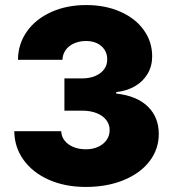

<svg xmlns="http://www.w3.org/2000/svg" viewBox="-20 -737 694 767"><path d="M37.1 -212.9H224.6Q225.1 -192.4 237.8 -175.8Q250.5 -159.2 272.9 -149.9Q295.4 -140.6 323.2 -140.6Q350.6 -140.6 372.3 -150.6Q394 -160.6 406 -178Q418 -195.3 418 -217.8Q418 -240.2 404.3 -257.8Q390.6 -275.4 365.7 -285.2Q340.8 -294.9 308.6 -294.9H237.3V-423.8H308.6Q337.9 -423.8 360.8 -433.6Q383.8 -443.4 396.2 -460.7Q408.7 -478 408.2 -500Q408.7 -521 397.9 -537.8Q387.2 -554.7 367.9 -564Q348.6 -573.2 324.2 -573.2Q297.4 -573.2 275.9 -563.7Q254.4 -554.2 242.2 -536.9Q230 -519.5 229.5 -498H51.8Q52.2 -561 87.2 -610.8Q122.1 -660.6 184.1 -688.7Q246.1 -716.8 324.2 -716.8Q400.9 -716.8 460.9 -690.2Q521 -663.6 554.4 -616.9Q587.9 -570.3 587.9 -511.7Q587.9 -473.1 569.6 -442.1Q551.3 -411.1 518.6 -392.3Q485.8 -373.5 444.3 -369.1V-363.3Q526.9 -354 570.6 -311.3Q614.3 -268.6 614.3 -202.1Q614.3 -140.6 577.1 -92.5Q540 -44.4 473.6 -17.3Q407.2 9.8 322.3 9.8Q240.2 9.8 175.5 -18.8Q110.8 -47.4 74.2 -98.1Q37.6 -148.9 37.1 -212.9Z"/></svg>

Font: Pretendard Std Black
Style: Regular
Weight: 900
Designer: Base glyphs from Inter by Rasmus Andersson; Hangeul glyphs from Noto Sans CJK(Source Han Sans) by Jang Soo-young and Kan
Foundry: Kil Hyung-jin
Version: Version 1.309